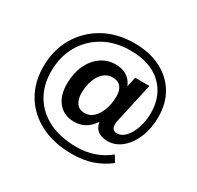

<svg xmlns="http://www.w3.org/2000/svg" viewBox="-138 -704 971 947"><g transform="rotate(30 348.0 -231.0)"><path d="M378 83Q274 83 198 44.5Q122 6 81 -62.5Q40 -131 40 -220Q40 -315 82.5 -388Q125 -461 200 -503Q275 -545 373 -545Q459 -545 522.5 -513Q586 -481 621 -423.5Q656 -366 656 -287Q656 -224 635 -172.5Q614 -121 578 -90.5Q542 -60 498 -60Q448 -60 427.5 -90.5Q407 -121 420 -183L439 -171Q423 -122 389 -91Q355 -60 305 -60Q250 -60 216.5 -98.5Q183 -137 183 -206Q183 -265 204 -310.5Q225 -356 261.5 -382Q298 -408 344 -408Q397 -408 426 -377Q455 -346 453 -305L437 -296L460 -399H541L491 -174Q485 -146 491.5 -131Q498 -116 517 -116Q545 -116 567 -140.5Q589 -165 601.5 -204Q614 -243 614 -287Q614 -385 551 -444.5Q488 -504 373 -504Q288 -504 223 -467.5Q158 -431 121.5 -367Q85 -303 85 -219Q85 -142 120 -83Q155 -24 221 9Q287 42 379 42Q433 42 479.5 25.5Q526 9 562 -21L584 15Q541 49 490 66Q439 83 378 83ZM329 -123Q360 -123 381.5 -144.5Q403 -166 414.5 -200.5Q426 -235 426 -274Q426 -307 410.5 -326Q395 -345 363 -345Q334 -345 312.5 -325.5Q291 -306 279.5 -273.5Q268 -241 268 -202Q268 -166 283.5 -144.5Q299 -123 329 -123Z"/></g></svg>

Font: Rokkitt SemiBold
Style: Regular
Weight: 600
Designer: Vernon Adams
Foundry: Vernon Adams
Version: Version 3.103